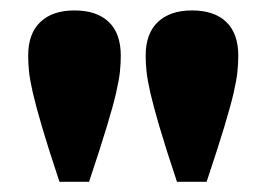

<svg xmlns="http://www.w3.org/2000/svg" viewBox="-20 -764 511 368"><path d="M94 -415.5Q72.5 -480 60.5 -520.9Q48.5 -561.8 42.9 -586.3Q37.3 -610.8 35.6 -626.9Q34 -643 34 -657.3Q34 -699.8 57.4 -721.9Q80.7 -744 122.7 -744Q165.5 -744 188.5 -721.9Q211.5 -699.8 211.5 -657.3Q211.5 -643 209.9 -626.9Q208.2 -610.8 202.6 -586.3Q197 -561.8 184.6 -520.9Q172.2 -480 150.7 -415.5ZM319.2 -415.5Q297.7 -480 285.7 -520.9Q273.7 -561.8 268.1 -586.3Q262.5 -610.8 260.9 -626.9Q259.2 -643 259.2 -657.3Q259.2 -699.8 282.6 -721.9Q306 -744 348 -744Q390.7 -744 413.7 -721.9Q436.7 -699.8 436.7 -657.3Q436.7 -643 435.1 -626.9Q433.5 -610.8 427.9 -586.3Q422.2 -561.8 409.9 -520.9Q397.5 -480 376 -415.5Z"/></svg>

Font: Savate ExtraLight
Style: Regular
Weight: 200
Designer: Max Esnée
Foundry: Plomb Type
Version: Version 2.000